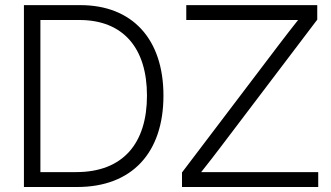

<svg xmlns="http://www.w3.org/2000/svg" viewBox="-20 -748 1324 768"><path d="M288.6 0C507.8 0 633.8 -136.7 633.8 -365.7C633.8 -591.3 509.8 -727.5 301.3 -727.5H75.7V0ZM708 0H1252.9V-59.6H915.5H784.7C812 -93.8 838.4 -127.9 864.3 -162.1L1249 -669.4V-727.5H725.1V-668H1039.1H1172.4C1147 -635.7 1121.6 -603.5 1097.7 -571.8L708 -58.1ZM141.6 -59.6V-668H297.4C474.6 -668 567.9 -553.7 567.9 -365.7C567.9 -175.3 472.7 -59.6 284.7 -59.6Z"/></svg>

Font: Raveo Display Display Light
Style: Regular
Weight: 300
Designer: Jakub Foglar, Rasmus Andersson (Inter)
Foundry: Jakubfoglar.com
Version: Version 1.100;Glyphs 3.2.3 (3260)